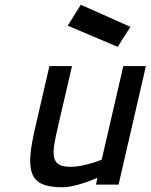

<svg xmlns="http://www.w3.org/2000/svg" viewBox="-20 -777 634 808"><path d="M529 -664 475 -580 265 -669 320 -757ZM594 -499 479 0H384L390 -29Q365 -18 339 -9Q316 -1 290 5Q264 11 241 11Q188 11 157.5 -2.5Q127 -16 115.5 -46Q104 -76 108 -123.5Q112 -171 128 -239L188 -499H283L223 -240Q212 -194 207.5 -162.5Q203 -131 208.5 -111.5Q214 -92 230 -83.5Q246 -75 278 -75Q299 -75 321.5 -79.5Q344 -84 364 -90Q386 -96 408 -105L499 -499Z"/></svg>

Font: Panefresco 600wt
Style: Italic
Weight: 600
Foundry: Campivisivi & Chank Co
Version: Version 1.000